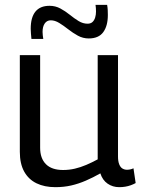

<svg xmlns="http://www.w3.org/2000/svg" viewBox="-20 -764 586 794"><path d="M209 10Q164 10 131 -6Q98 -22 80 -54.5Q62 -87 62 -136V-536H146V-153Q146 -109 170 -85Q194 -61 241 -61Q266 -61 289.5 -66.5Q313 -72 336.5 -82Q360 -92 384 -105V-536H468V-117Q468 -97 473 -84.5Q478 -72 486.5 -67Q495 -62 505 -62Q519 -62 532 -68L541 -7Q532 -2 521 2Q510 6 498 8Q486 10 473 10Q446 10 425 -4.5Q404 -19 395 -47Q365 -30 335 -17Q305 -4 274.5 3Q244 10 209 10ZM110 -603Q109 -614 108 -625Q107 -636 107 -645Q107 -692 126.5 -716Q146 -740 185 -740Q209 -740 229.5 -729Q250 -718 268.5 -703Q287 -688 305 -677Q323 -666 342 -666Q355 -666 362.5 -673Q370 -680 373.5 -691.5Q377 -703 377 -716Q377 -723 376.5 -730.5Q376 -738 375 -744H423Q425 -733 425.5 -722.5Q426 -712 426 -702Q426 -657 407 -631Q388 -605 347 -605Q323 -605 302 -616.5Q281 -628 262 -643Q243 -658 225 -669Q207 -680 190 -680Q174 -680 165 -667Q156 -654 156 -632Q156 -625 157 -617Q158 -609 159 -603Z"/></svg>

Font: Georama ExtraCondensed Thin
Style: Regular
Weight: 400
Version: Version 1.001